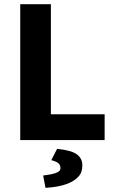

<svg xmlns="http://www.w3.org/2000/svg" viewBox="-20 -672 558 921"><path d="M77.1 -651.9H224.1V-124H481.9V0H77.1ZM360.4 170.4Q319.3 222.2 198.2 229L187 169.9Q223.1 166 246.6 158.2Q270 150.4 270 134.8Q270 119.1 259.3 110.4Q248.5 102.1 226.1 96.2L253.9 42Q322.3 48.8 348.6 68.4Q375 87.9 375 120.1Q375 152.3 360.4 170.4Z"/></svg>

Font: SourceSansPro-Bold
Style: Bold
Weight: 700
Designer: Paul D. Hunt
Foundry: Adobe Systems Incorporated
Version: Version 1.050;PS Version 1.000;hotconv 1.0.70;makeotf.lib2.5